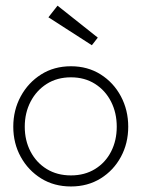

<svg xmlns="http://www.w3.org/2000/svg" viewBox="-20 -662 532 694"><path d="M236.5 12Q175.5 12 128.8 -17Q82 -46 55 -95Q28 -144 28 -204Q28 -264 55 -313.8Q82 -363.5 128.8 -393Q175.5 -422.5 236.5 -422.5Q297 -422.5 343.8 -393Q390.5 -363.5 417 -313.8Q443.5 -264 443.5 -204Q443.5 -144 417 -95Q390.5 -46 343.8 -17Q297 12 236.5 12ZM236.5 -28Q286 -28 323.5 -51Q361 -74 381.5 -114Q402 -154 402 -204Q402 -254 381.5 -294.5Q361 -335 323.5 -358.8Q286 -382.5 236.5 -382.5Q186.5 -382.5 149 -358.8Q111.5 -335 90.5 -294.5Q69.5 -254 69.5 -204Q69.5 -154 90.5 -114Q111.5 -74 149 -51Q186.5 -28 236.5 -28ZM312 -498.5 155 -599.5 188 -641.5 333.5 -526Z"/></svg>

Font: League Spartan Thin ExtraLight
Style: Regular
Weight: 250
Version: Version 2.002